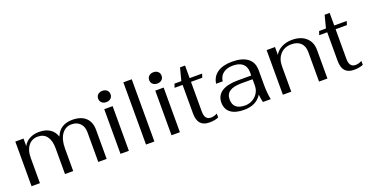

<svg xmlns="http://www.w3.org/2000/svg" viewBox="-32 -1326 3797 1980"><g transform="rotate(-20 1867.0 -336.5)"><path d="M70 -490H160V-407Q182 -451 227.5 -475.5Q273 -500 332 -500Q403 -500 449.5 -470Q496 -440 515 -383Q538 -442 584.5 -471Q631 -500 696 -500Q792 -500 843 -452.5Q894 -405 894 -317V0H802V-326Q802 -387 767.5 -423Q733 -459 675 -459Q607 -459 567 -402.5Q527 -346 527 -247V0H437V-283Q437 -368 402.5 -413.5Q368 -459 304 -459Q239 -459 200.5 -410.5Q162 -362 162 -279V0H70Z M1024 -613Q1024 -641 1043 -658Q1062 -675 1092 -675Q1122 -675 1141 -658Q1160 -641 1160 -613Q1160 -585 1141 -568Q1122 -551 1092 -551Q1062 -551 1043 -568Q1024 -585 1024 -613ZM1046 -490H1138V0H1046Z M1326 -683H1418V0H1326Z M1584 -613Q1584 -641 1603 -658Q1622 -675 1652 -675Q1682 -675 1701 -658Q1720 -641 1720 -613Q1720 -585 1701 -568Q1682 -551 1652 -551Q1622 -551 1603 -568Q1584 -585 1584 -613ZM1606 -490H1698V0H1606Z M1891 -137V-449H1803L1817 -490H1892L1928 -628H1983V-490H2120L2107 -449H1983V-123Q1983 -32 2051 -32Q2087 -32 2121 -51V-8Q2079 10 2020 10Q1955 10 1923 -26Q1891 -62 1891 -137Z M2204 -140Q2204 -217 2265 -257.5Q2326 -298 2443 -298H2589V-334Q2589 -395 2552 -427Q2515 -459 2445 -459Q2379 -459 2339 -428.5Q2299 -398 2292 -342H2220Q2230 -418 2290 -459Q2350 -500 2450 -500Q2562 -500 2621 -454.5Q2680 -409 2680 -323V-161Q2680 -75 2695 0H2609Q2598 -45 2595 -86Q2535 10 2402 10Q2305 10 2254.5 -29Q2204 -68 2204 -140ZM2589 -188V-257H2468Q2380 -257 2337.5 -228.5Q2295 -200 2295 -141Q2295 -86 2328 -57.5Q2361 -29 2425 -29Q2471 -29 2508.5 -50.5Q2546 -72 2567.5 -108Q2589 -144 2589 -188Z M2828 -490H2920V-404Q2944 -448 2994.5 -474Q3045 -500 3108 -500Q3205 -500 3261 -449.5Q3317 -399 3317 -313V0H3225V-323Q3225 -388 3189 -423.5Q3153 -459 3087 -459Q3011 -459 2965.5 -409.5Q2920 -360 2920 -279V0H2828Z M3478 -137V-449H3390L3404 -490H3479L3515 -628H3570V-490H3707L3694 -449H3570V-123Q3570 -32 3638 -32Q3674 -32 3708 -51V-8Q3666 10 3607 10Q3542 10 3510 -26Q3478 -62 3478 -137Z"/></g></svg>

Font: Fahkwang
Style: Regular
Weight: 400
Version: Version 1.000; ttfautohint (v1.6)